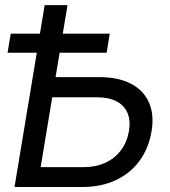

<svg xmlns="http://www.w3.org/2000/svg" viewBox="-20 -748 679 768"><path d="M177.7 -439.5H377.4Q453.1 -439.5 503.7 -413.1Q554.2 -386.7 575.7 -338.4Q597.2 -290 586.4 -224.1Q575.2 -155.3 538.3 -105Q501.5 -54.7 443.1 -27.3Q384.8 0 309.1 0H38.1L158.7 -727.5H250L142.6 -79.6H316.9Q364.3 -79.6 401.9 -97.2Q439.5 -114.7 463.9 -147.2Q488.3 -179.7 495.6 -223.1Q502.9 -265.6 490 -296.1Q477.1 -326.7 446 -342.8Q415 -358.9 367.2 -358.9H165ZM10.3 -537.1 22.9 -613.3H418.9L406.7 -537.1Z"/></svg>

Font: Inter 20pt
Style: Italic
Weight: 400
Italic angle: -9.3988°
Version: Version 4.001;git-66647c0bb